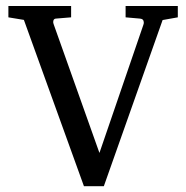

<svg xmlns="http://www.w3.org/2000/svg" viewBox="-20 -644 639 659"><path d="M590.3 -584.5 538.1 -575.2 336.4 -4.9H268.1L62 -575.7L8.8 -584.5V-623.5H224.1V-584.5L170.9 -580.1Q162.6 -579.1 162.6 -567.9Q162.6 -565.4 164.6 -559.6L321.3 -119.1L471.7 -557.6Q473.6 -563 473.6 -565.9Q473.6 -579.1 460.9 -580.1L411.1 -584.5V-623.5H590.3Z"/></svg>

Font: Annapurna SIL
Style: Regular
Weight: 400
Designer: Peter Martin, Annie Olsen
Foundry: SIL International
Version: Version 2.000